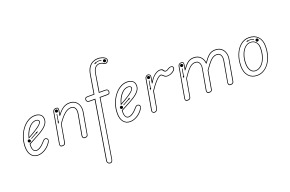

<svg xmlns="http://www.w3.org/2000/svg" viewBox="-151 -1509 3803 2520"><g transform="rotate(-20 1750.0 -249.5)"><path d="M167.5 6Q109 6 74.5 -37.2Q40 -80.5 40 -154.5Q40 -223.5 61.2 -286.8Q82.5 -350 119.5 -399.5Q156.5 -449 203.8 -477.8Q251 -506.5 303.5 -506.5Q352 -506.5 382 -483Q412 -459.5 412 -413.5Q412 -380 394.8 -352.5Q377.5 -325 351.2 -303.5Q325 -282 297.2 -265.5Q269.5 -249 248 -237Q220.5 -221.5 185 -202.8Q149.5 -184 123 -170Q121.5 -156 121.5 -141.5Q121.5 -108 134.2 -88Q147 -68 169 -68Q194.5 -68 224 -87.2Q253.5 -106.5 281 -139.5Q303 -167 320.5 -171.8Q338 -176.5 351 -166.5Q359 -161.5 363 -152Q367 -142.5 363 -127.8Q359 -113 342.5 -91.5Q309 -46.5 261.5 -20.2Q214 6 167.5 6ZM167.5 -3Q212 -3 257.2 -28.2Q302.5 -53.5 335.5 -97Q357.5 -125.5 356.5 -139Q355.5 -152.5 345.5 -159Q335 -167.5 321.5 -163Q308 -158.5 288 -133.5Q259.5 -99.5 228.2 -79.2Q197 -59 169 -59Q143 -59 128 -82.2Q113 -105.5 113 -141.5Q113 -150 113.2 -158.8Q113.5 -167.5 114 -176Q141 -190 178 -209.5Q215 -229 243.5 -244.5Q264.5 -256.5 291.8 -272.8Q319 -289 344.5 -309.8Q370 -330.5 386.5 -356.2Q403 -382 403 -413.5Q403 -456 376.2 -476.5Q349.5 -497 303.5 -497Q253.5 -497 207.8 -469.2Q162 -441.5 126.2 -393.8Q90.5 -346 70 -284.2Q49.5 -222.5 49.5 -154.5Q49.5 -83 81.2 -43Q113 -3 167.5 -3ZM123 -193Q114.5 -193 108.2 -199Q102 -205 102 -213.5Q102 -222 108.2 -228.2Q114.5 -234.5 123 -234.5Q131.5 -234.5 137.8 -228.2Q144 -222 144 -213.5Q144 -205 137.8 -199Q131.5 -193 123 -193ZM161 -229 157 -236 243.5 -284 240.5 -289 273 -295 250 -271.5 247.5 -277ZM125 -243.5Q138 -299 163.5 -343.8Q189 -388.5 223 -414.8Q257 -441 295 -441Q316.5 -441 328.2 -431.2Q340 -421.5 340 -409Q340 -393 321.8 -373Q303.5 -353 273.5 -331.8Q243.5 -310.5 209 -290Q188.5 -278 166.5 -266Q144.5 -254 125 -243.5ZM139 -261.5Q155 -270 171.8 -279.2Q188.5 -288.5 204.5 -298Q256 -328 293.5 -358.2Q331 -388.5 331 -409Q331 -418 322 -425.2Q313 -432.5 295 -432.5Q245.5 -432.5 203.2 -384Q161 -335.5 139 -261.5Z M511 0Q484.5 0 479.5 -14.5Q474.5 -29 475.5 -37L550 -459.5Q552.5 -472.5 558.5 -481.8Q564.5 -491 575 -495.8Q585.5 -500.5 600.5 -500.5Q621 -500.5 627.2 -488.5Q633.5 -476.5 630 -457.5L621 -405.5Q659.5 -456 699.2 -481.2Q739 -506.5 787.5 -506.5Q839.5 -506.5 872 -480.8Q904.5 -455 917 -413.8Q929.5 -372.5 921.5 -326L869.5 -33.5Q869 -30 866.8 -22Q864.5 -14 855.8 -7Q847 0 826 0Q800 0 795 -15Q790 -30 790.5 -39.5L843 -332.5Q847 -356 843.8 -379Q840.5 -402 826.2 -417.2Q812 -432.5 782.5 -432.5Q743 -432.5 699.2 -397Q655.5 -361.5 598 -278L555.5 -35.5Q555 -32 552.2 -23.5Q549.5 -15 540.5 -7.5Q531.5 0 511 0ZM511 -9.5Q535 -9.5 540.2 -20.8Q545.5 -32 546.5 -37L590 -281.5Q648 -366.5 694 -404Q740 -441.5 782.5 -441.5Q816 -441.5 832.5 -424Q849 -406.5 852.8 -380.8Q856.5 -355 852 -330.5L800 -38Q799.5 -30 803 -19.8Q806.5 -9.5 826 -9.5Q850.5 -9.5 855.2 -19.5Q860 -29.5 861 -34.5L912.5 -328Q920.5 -372.5 909 -411Q897.5 -449.5 867 -473.2Q836.5 -497 787.5 -497Q740 -497 701.8 -472.5Q663.5 -448 625 -396Q605.5 -370.5 610 -397.5L621 -459Q623.5 -476 619.8 -483.8Q616 -491.5 600.5 -491.5Q587.5 -491.5 579 -487.8Q570.5 -484 565.8 -476.5Q561 -469 559 -457.5L484.5 -35.5Q483 -28 487 -18.8Q491 -9.5 511 -9.5ZM561.5 -292.5 557 -324.5 563 -324 580 -421.5 588 -420 571 -322.5 577 -321.5ZM592 -439.5Q583.5 -439.5 577.5 -445.5Q571.5 -451.5 571.5 -460Q571.5 -469 577.5 -475Q583.5 -481 592 -481Q600.5 -481 606.8 -475Q613 -469 613 -460Q613 -451.5 606.8 -445.5Q600.5 -439.5 592 -439.5Z M1019.5 426Q1005.5 424.5 996.8 416.8Q988 409 984.5 398.5Q981 388 982 379L1115 -429H1045.5Q1021.5 -429 1010.8 -440.5Q1000 -452 1000 -466.5Q1000 -480.5 1008.2 -491.5Q1016.5 -502.5 1041 -502.5H1127L1169.5 -758Q1180 -822 1206.2 -858.8Q1232.5 -895.5 1267.5 -911Q1302.5 -926.5 1339 -926.5Q1359.5 -926.5 1387.5 -919.2Q1415.5 -912 1432.5 -899.5Q1441 -893.5 1450 -880Q1459 -866.5 1448 -846Q1437 -824.5 1419.5 -823.2Q1402 -822 1394 -827.5Q1381.5 -836 1365.5 -841.8Q1349.5 -847.5 1338 -847.5Q1304 -847.5 1280 -824.5Q1256 -801.5 1246 -740.5L1207.5 -502.5H1288Q1311.5 -502.5 1321.2 -491.8Q1331 -481 1331 -466.5Q1331 -452.5 1323.8 -440.8Q1316.5 -429 1293 -429H1195L1061.5 386.5Q1059.5 399.5 1050.5 413.8Q1041.5 428 1019.5 426ZM1020.5 416.5Q1037 418.5 1044 407.8Q1051 397 1053 385.5L1187.5 -438.5H1293Q1311.5 -438.5 1316.8 -446.2Q1322 -454 1322 -466.5Q1322 -478.5 1315 -486Q1308 -493.5 1288 -493.5H1196.5L1237.5 -742Q1247.5 -806 1274.2 -831.2Q1301 -856.5 1338 -856.5Q1351 -856.5 1368.8 -850.5Q1386.5 -844.5 1399 -835.5Q1405.5 -831 1418 -832.2Q1430.5 -833.5 1440 -850.5Q1448 -866.5 1441.5 -876.8Q1435 -887 1427.5 -892Q1411 -903.5 1385 -910.2Q1359 -917 1339 -917Q1304 -917 1271 -902.5Q1238 -888 1213.5 -853Q1189 -818 1178.5 -756.5L1135 -493.5H1041Q1021.5 -493.5 1015.5 -486Q1009.5 -478.5 1009.5 -466.5Q1009.5 -454.5 1017.5 -446.5Q1025.5 -438.5 1045.5 -438.5H1126.5L991.5 380.5Q989.5 391.5 996.5 403.5Q1003.5 415.5 1020.5 416.5ZM1266.5 -868.5 1291.5 -889 1293.5 -883Q1313.5 -891.5 1333.2 -892.8Q1353 -894 1375 -887L1373.5 -879Q1351 -886 1333.8 -885Q1316.5 -884 1296 -876L1299 -870.5ZM1411 -844Q1402 -844 1396 -850.2Q1390 -856.5 1390 -865Q1390 -873.5 1396 -879.5Q1402 -885.5 1411 -885.5Q1419.5 -885.5 1425.5 -879.5Q1431.5 -873.5 1431.5 -865Q1431.5 -856.5 1425.5 -850.2Q1419.5 -844 1411 -844Z M1455 6Q1396.5 6 1362 -37.2Q1327.5 -80.5 1327.5 -154.5Q1327.5 -223.5 1348.8 -286.8Q1370 -350 1407 -399.5Q1444 -449 1491.2 -477.8Q1538.5 -506.5 1591 -506.5Q1639.5 -506.5 1669.5 -483Q1699.5 -459.5 1699.5 -413.5Q1699.5 -380 1682.2 -352.5Q1665 -325 1638.8 -303.5Q1612.5 -282 1584.8 -265.5Q1557 -249 1535.5 -237Q1508 -221.5 1472.5 -202.8Q1437 -184 1410.5 -170Q1409 -156 1409 -141.5Q1409 -108 1421.8 -88Q1434.5 -68 1456.5 -68Q1482 -68 1511.5 -87.2Q1541 -106.5 1568.5 -139.5Q1590.5 -167 1608 -171.8Q1625.5 -176.5 1638.5 -166.5Q1646.5 -161.5 1650.5 -152Q1654.5 -142.5 1650.5 -127.8Q1646.5 -113 1630 -91.5Q1596.5 -46.5 1549 -20.2Q1501.5 6 1455 6ZM1455 -3Q1499.5 -3 1544.8 -28.2Q1590 -53.5 1623 -97Q1645 -125.5 1644 -139Q1643 -152.5 1633 -159Q1622.5 -167.5 1609 -163Q1595.5 -158.5 1575.5 -133.5Q1547 -99.5 1515.8 -79.2Q1484.5 -59 1456.5 -59Q1430.5 -59 1415.5 -82.2Q1400.5 -105.5 1400.5 -141.5Q1400.5 -150 1400.8 -158.8Q1401 -167.5 1401.5 -176Q1428.5 -190 1465.5 -209.5Q1502.5 -229 1531 -244.5Q1552 -256.5 1579.2 -272.8Q1606.5 -289 1632 -309.8Q1657.5 -330.5 1674 -356.2Q1690.5 -382 1690.5 -413.5Q1690.5 -456 1663.8 -476.5Q1637 -497 1591 -497Q1541 -497 1495.2 -469.2Q1449.5 -441.5 1413.8 -393.8Q1378 -346 1357.5 -284.2Q1337 -222.5 1337 -154.5Q1337 -83 1368.8 -43Q1400.5 -3 1455 -3ZM1410.5 -193Q1402 -193 1395.8 -199Q1389.5 -205 1389.5 -213.5Q1389.5 -222 1395.8 -228.2Q1402 -234.5 1410.5 -234.5Q1419 -234.5 1425.2 -228.2Q1431.5 -222 1431.5 -213.5Q1431.5 -205 1425.2 -199Q1419 -193 1410.5 -193ZM1448.5 -229 1444.5 -236 1531 -284 1528 -289 1560.5 -295 1537.5 -271.5 1535 -277ZM1412.5 -243.5Q1425.5 -299 1451 -343.8Q1476.5 -388.5 1510.5 -414.8Q1544.5 -441 1582.5 -441Q1604 -441 1615.8 -431.2Q1627.5 -421.5 1627.5 -409Q1627.5 -393 1609.2 -373Q1591 -353 1561 -331.8Q1531 -310.5 1496.5 -290Q1476 -278 1454 -266Q1432 -254 1412.5 -243.5ZM1426.5 -261.5Q1442.5 -270 1459.2 -279.2Q1476 -288.5 1492 -298Q1543.5 -328 1581 -358.2Q1618.5 -388.5 1618.5 -409Q1618.5 -418 1609.5 -425.2Q1600.5 -432.5 1582.5 -432.5Q1533 -432.5 1490.8 -384Q1448.5 -335.5 1426.5 -261.5Z M1798 0Q1787.5 0 1778.8 -5Q1770 -10 1765.5 -19.8Q1761 -29.5 1763.5 -43L1837.5 -459Q1841 -479 1854.5 -489.8Q1868 -500.5 1882 -500.5Q1897 -500.5 1908.2 -488.2Q1919.5 -476 1915.5 -452.5L1906 -397Q1928.5 -433 1953.5 -457.2Q1978.5 -481.5 2003.8 -494Q2029 -506.5 2052 -506.5Q2077.5 -506.5 2088 -496.5Q2098.5 -486.5 2104 -476.5Q2109.5 -466.5 2120.5 -466.5Q2130.5 -466.5 2142.5 -472.8Q2154.5 -479 2161.5 -484Q2177 -494.5 2194 -496.2Q2211 -498 2223 -490.8Q2235 -483.5 2235 -466.5Q2235 -454.5 2229.2 -444.5Q2223.5 -434.5 2213.8 -426.5Q2204 -418.5 2192.5 -411.5Q2173.5 -400 2152.5 -395Q2131.5 -390 2119 -390Q2096.5 -390 2082 -400.2Q2067.5 -410.5 2058 -420.8Q2048.5 -431 2040 -431Q2029.5 -431 2010 -418.8Q1990.5 -406.5 1959.8 -372Q1929 -337.5 1884 -270L1843.5 -41.5Q1841 -21.5 1826.8 -10.8Q1812.5 0 1798 0ZM1798 -9.5Q1810 -9.5 1821.2 -17.8Q1832.5 -26 1835 -43L1875 -273.5Q1921.5 -342.5 1953.8 -378.5Q1986 -414.5 2007 -427.5Q2028 -440.5 2040 -440.5Q2051.5 -440.5 2062.2 -430Q2073 -419.5 2086.2 -409Q2099.5 -398.5 2119 -398.5Q2130.5 -398.5 2150 -403.2Q2169.5 -408 2187.5 -419.5Q2204.5 -429.5 2215 -440.5Q2225.5 -451.5 2225.5 -466.5Q2225.5 -479 2216.5 -484.2Q2207.5 -489.5 2194 -487.8Q2180.5 -486 2167 -477Q2159.5 -472 2145.8 -464.8Q2132 -457.5 2120.5 -457.5Q2104.5 -457.5 2097.2 -467.5Q2090 -477.5 2081.2 -487.2Q2072.5 -497 2052 -497Q2018.5 -497 1979.8 -468.5Q1941 -440 1908.5 -383Q1899.5 -368.5 1895.8 -369.2Q1892 -370 1895 -385.5L1907 -454Q1910.5 -473.5 1902 -482.5Q1893.5 -491.5 1882 -491.5Q1870.5 -491.5 1860 -483Q1849.5 -474.5 1846.5 -457.5L1773 -41.5Q1769.5 -25 1777.2 -17.2Q1785 -9.5 1798 -9.5ZM1849 -292.5 1844.5 -324.5 1850.5 -324 1867.5 -421.5 1875.5 -420 1858.5 -322.5 1864.5 -321.5ZM1878.5 -439.5Q1870 -439.5 1864 -445.5Q1858 -451.5 1858 -460Q1858 -469 1864 -475Q1870 -481 1878.5 -481Q1887.5 -481 1893.5 -475Q1899.5 -469 1899.5 -460Q1899.5 -451.5 1893.5 -445.5Q1887.5 -439.5 1878.5 -439.5Z M2260.5 0Q2234 0 2229 -14.2Q2224 -28.5 2225 -37L2299.5 -459.5Q2302 -472.5 2308 -481.8Q2314 -491 2324.5 -495.8Q2335 -500.5 2350 -500.5Q2370.5 -500.5 2376.5 -488.5Q2382.5 -476.5 2379 -457.5L2370.5 -408Q2406 -457 2440.8 -481.8Q2475.5 -506.5 2522.5 -506.5Q2582 -506.5 2616 -472.5Q2650 -438.5 2657.5 -389.5Q2697.5 -448 2734.2 -477.2Q2771 -506.5 2822.5 -506.5Q2875 -506.5 2907.8 -480.8Q2940.5 -455 2953.2 -413.8Q2966 -372.5 2957.5 -326L2906 -33Q2905 -30 2902.5 -22Q2900 -14 2891 -7Q2882 0 2861.5 0Q2835.5 0 2830.5 -15Q2825.5 -30 2826.5 -39.5L2878 -332.5Q2882.5 -356 2879.2 -379Q2876 -402 2862 -417.2Q2848 -432.5 2819 -432.5Q2779.5 -432.5 2742 -397.5Q2704.5 -362.5 2648.5 -280L2605 -33.5Q2604.5 -30 2602 -22Q2599.5 -14 2590.8 -7Q2582 0 2561.5 0Q2535 0 2530.2 -15Q2525.5 -30 2526 -39.5L2578.5 -332.5Q2583 -356 2579.5 -379Q2576 -402 2561.8 -417.2Q2547.5 -432.5 2518 -432.5Q2478.5 -432.5 2440.8 -397Q2403 -361.5 2347.5 -278L2304.5 -35.5Q2304 -32.5 2301.5 -23.8Q2299 -15 2290 -7.5Q2281 0 2260.5 0ZM2260.5 -9.5Q2284.5 -9.5 2289.8 -20.8Q2295 -32 2296 -37L2339.5 -281.5Q2396 -366.5 2435.8 -404Q2475.5 -441.5 2518 -441.5Q2551.5 -441.5 2567.8 -424Q2584 -406.5 2587.8 -380.8Q2591.5 -355 2587 -330.5L2535 -38Q2534.5 -30 2538 -19.8Q2541.5 -9.5 2561.5 -9.5Q2586 -9.5 2590.5 -19.5Q2595 -29.5 2596 -34.5L2640 -283.5Q2696.5 -367.5 2736.5 -404.5Q2776.5 -441.5 2819 -441.5Q2852 -441.5 2868 -424Q2884 -406.5 2887.8 -380.8Q2891.5 -355 2887 -330.5L2835 -38Q2834.5 -30 2838 -19.8Q2841.5 -9.5 2861.5 -9.5Q2885.5 -9.5 2890.5 -19.2Q2895.5 -29 2897 -35L2949 -328Q2957 -372.5 2945 -411Q2933 -449.5 2902.5 -473.2Q2872 -497 2822.5 -497Q2773 -497 2737.8 -468.5Q2702.5 -440 2662 -380.5Q2657.5 -374 2654.2 -370.8Q2651 -367.5 2649.5 -379.5Q2644.5 -429.5 2612.5 -463.2Q2580.5 -497 2522.5 -497Q2475.5 -497 2441.8 -471.2Q2408 -445.5 2370.5 -391.5Q2364 -382.5 2360.5 -383.5Q2357 -384.5 2359 -393.5L2370.5 -459Q2373.5 -476 2369.5 -483.8Q2365.5 -491.5 2350 -491.5Q2337 -491.5 2328.5 -487.8Q2320 -484 2315.2 -476.5Q2310.5 -469 2308.5 -457.5L2234 -35.5Q2232.5 -28 2236.5 -18.8Q2240.5 -9.5 2260.5 -9.5ZM2311 -292.5 2306.5 -324.5 2312.5 -324 2329.5 -421.5 2337.5 -420 2320.5 -322.5 2326.5 -321.5ZM2340.5 -439.5Q2332 -439.5 2326 -445.5Q2320 -451.5 2320 -460Q2320 -469 2326 -475Q2332 -481 2340.5 -481Q2349.5 -481 2355.5 -475Q2361.5 -469 2361.5 -460Q2361.5 -451.5 2355.5 -445.5Q2349.5 -439.5 2340.5 -439.5Z M3230 6Q3154 6 3109 -45Q3064 -96 3064 -182Q3064 -274.5 3093.8 -347.8Q3123.5 -421 3175 -463.8Q3226.5 -506.5 3292 -506.5Q3372.5 -506.5 3419.2 -457.8Q3466 -409 3466 -324.5Q3466 -254 3448.5 -193.8Q3431 -133.5 3399 -88.8Q3367 -44 3324 -19Q3281 6 3230 6ZM3230 -3Q3279 -3 3320.5 -27Q3362 -51 3392.5 -94.5Q3423 -138 3440 -196.5Q3457 -255 3457 -324.5Q3457 -406 3413.2 -451.5Q3369.5 -497 3292 -497Q3229.5 -497 3179.8 -456Q3130 -415 3101.5 -343.8Q3073 -272.5 3073 -182Q3073 -99 3115.2 -51Q3157.5 -3 3230 -3ZM3230 -59Q3185.5 -59 3160 -97Q3134.5 -135 3134.5 -195.5Q3134.5 -264 3155 -319.5Q3175.5 -375 3211.2 -408Q3247 -441 3292 -441Q3339.5 -441 3368.2 -408.2Q3397 -375.5 3397 -323.5Q3397 -249.5 3375.2 -189.8Q3353.5 -130 3315.8 -94.5Q3278 -59 3230 -59ZM3230 -68Q3275 -68 3310.5 -101.8Q3346 -135.5 3366.8 -193.2Q3387.5 -251 3387.5 -323.5Q3387.5 -373 3362 -402.8Q3336.5 -432.5 3292 -432.5Q3250 -432.5 3216.5 -401.2Q3183 -370 3163.5 -316.2Q3144 -262.5 3144 -195.5Q3144 -137.5 3167 -102.8Q3190 -68 3230 -68ZM3242 -461 3270 -476.5 3270.5 -470.5Q3292.5 -475 3312 -472.5Q3331.5 -470 3352.5 -459.5L3349 -452.5Q3328 -462.5 3310.5 -464.8Q3293 -467 3272 -463L3274 -458ZM3385.5 -414.5Q3376.5 -414.5 3370.5 -420.5Q3364.5 -426.5 3364.5 -435Q3364.5 -444 3370.5 -450Q3376.5 -456 3385.5 -456Q3394 -456 3400 -450Q3406 -444 3406 -435Q3406 -426.5 3400 -420.5Q3394 -414.5 3385.5 -414.5Z"/></g></svg>

Font: Edu AU VIC WA NT Arrows
Style: Regular
Weight: 400
Designer: Tina and Corey Anderson, Eben Sorkin, Mirko Velimirovic
Foundry: Google for Education
Version: Version 1.001